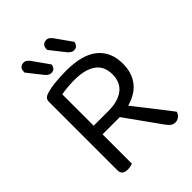

<svg xmlns="http://www.w3.org/2000/svg" viewBox="-233 -932 1055 1055"><g transform="rotate(-45 294.5 -404.5)"><path d="M171 -2Q165 0 155 2.5Q145 5 133 5Q89 5 89 -32V-564Q89 -580 97 -588.5Q105 -597 122 -602Q151 -611 193.5 -615Q236 -619 276 -619Q402 -619 463.5 -568.5Q525 -518 525 -425Q525 -356 489.5 -309Q454 -262 382 -242Q407 -210 432 -178Q457 -146 479.5 -117.5Q502 -89 519.5 -66Q537 -43 547 -30Q543 -13 529.5 -3Q516 7 502 7Q485 7 474 -1Q463 -9 451 -26L305 -230H171ZM285 -298Q359 -298 401 -330Q443 -362 443 -425Q443 -488 399 -519.5Q355 -551 273 -551Q246 -551 218.5 -548.5Q191 -546 170 -542V-298ZM108 -773V-777Q108 -798 118 -807Q128 -816 143 -816Q154 -816 162.5 -809.5Q171 -803 177 -795L245 -699Q239 -667 211 -667Q200 -667 191 -673Q182 -679 176 -687ZM284 -773V-777Q284 -797 293.5 -806.5Q303 -816 319 -816Q330 -816 338.5 -809.5Q347 -803 353 -795L421 -699Q415 -667 387 -667Q376 -667 367.5 -673Q359 -679 352 -687Z"/></g></svg>

Font: Baloo Chettan 2
Style: Regular
Weight: 400
Designer: Maithili Shingre, Unnati Kotecha and Ek Type
Foundry: Ek Type
Version: Version 1.640;hotconv 1.0.111;makeotfexe 2.5.65597; ttfautoh